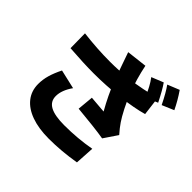

<svg xmlns="http://www.w3.org/2000/svg" viewBox="-218 -1121 1436 1436"><g transform="rotate(45 500.0 -402.5)"><path d="M864 -696 769 -656Q748 -702 731 -734Q714 -766 692 -795L786 -833Q818 -788 864 -696ZM989 -742 895 -702Q851 -792 816 -840L910 -878Q955 -813 989 -742ZM438 -805 601 -824Q624 -709 667 -597Q689 -540 718.5 -483Q748 -426 770 -394Q792 -361 829 -319L756 -211Q711 -219 631.5 -228Q552 -237 475 -244L487 -372L595 -363L622 -361Q559 -472 521 -571Q505 -612 494 -646L473 -705Q447 -782 438 -805ZM393 -658Q485 -658 580 -668Q715 -685 836 -719L855 -567Q769 -542 627 -525Q497 -510 367 -510Q263 -510 112 -521L110 -676Q257 -658 393 -658ZM287 -190Q287 -133 336.5 -106.5Q386 -80 486 -80Q628 -80 759 -104L750 49Q609 73 476 73Q368 73 290.5 45Q213 17 171.5 -35.5Q130 -88 130 -161Q130 -208 143.5 -255Q157 -302 185 -358L337 -323Q287 -252 287 -190Z"/></g></svg>

Font: Merged Yaku Han JP Black
Style: Regular
Weight: 900
Designer: Ryoko NISHIZUKA 西塚涼子 (kana, bopomofo & ideographs); Paul D. Hunt (Latin, Greek & Cyrillic); Sandoll Communications 산돌커뮤니
Foundry: Adobe
Version: Version 2.004